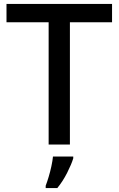

<svg xmlns="http://www.w3.org/2000/svg" viewBox="-20 -734 602 975"><path d="M335 0H227V-621H13V-714H549V-621H335ZM352 70Q343 100 321 143.5Q299 187 271 221H212V209Q219 191 227 164.5Q235 138 241 110Q247 82 249 61H352Z"/></svg>

Font: Noto Sans Thai Looped Medium
Style: Regular
Weight: 500
Designer: Sasikarn Vongin, Ben Mitchell
Foundry: The Fontpad Ltd
Version: Version 1.001; ttfautohint (v1.8.4.7-5d5b)